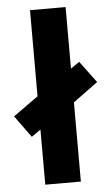

<svg xmlns="http://www.w3.org/2000/svg" viewBox="-77 -796 480 833"><g transform="rotate(-5 163.0 -380.0)"><path d="M86 0V-240L46 -212L-23 -307L86 -385V-760H241V-492L279 -518L349 -424L241 -345V0Z"/></g></svg>

Font: Noto Sans Display Condensed ExtraBold
Style: Regular
Weight: 800
Width: 3
Designer: Monotype Design Team
Foundry: Monotype Imaging Inc.
Version: Version 2.003